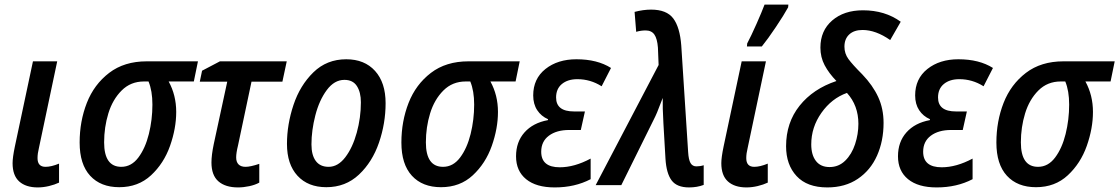

<svg xmlns="http://www.w3.org/2000/svg" viewBox="-20 -809 4891 839"><path d="M35 -96Q35 -121 45 -169L124 -541H230L150 -162Q144 -138 144 -118Q144 -80 179 -80Q204 -80 238 -94V-11Q219 -2 194 4Q169 10 145 10Q93 10 64 -16Q35 -42 35 -96Z M328 -186Q328 -279 359.5 -359.5Q391 -440 457 -490.5Q523 -541 621 -541H845L827 -453H717Q750 -393 750 -320Q750 -248 723 -171.5Q696 -95 640 -43Q584 9 501 9Q420 9 374 -41Q328 -91 328 -186ZM646 -352Q646 -412 629 -453H609Q551 -453 511.5 -413.5Q472 -374 453.5 -313.5Q435 -253 435 -187Q435 -80 510 -80Q554 -80 584.5 -120.5Q615 -161 630.5 -223.5Q646 -286 646 -352Z M904 -99Q904 -131 914 -179L973 -452H853L863 -500L941 -541H1233L1214 -452H1079L1020 -173Q1012 -141 1012 -121Q1012 -101 1022.5 -90.5Q1033 -80 1053 -80Q1074 -80 1113 -93V-11Q1095 -1 1069.5 4.5Q1044 10 1020 10Q965 10 934.5 -16.5Q904 -43 904 -99Z M1234 -180Q1234 -265 1262.5 -350.5Q1291 -436 1349.5 -493Q1408 -550 1493 -550Q1573 -550 1619 -499Q1665 -448 1665 -358Q1665 -270 1636 -185.5Q1607 -101 1548.5 -46Q1490 9 1406 9Q1326 9 1280 -41Q1234 -91 1234 -180ZM1557 -362Q1557 -406 1539.5 -433Q1522 -460 1485 -460Q1441 -460 1408 -415.5Q1375 -371 1358 -305Q1341 -239 1341 -178Q1341 -131 1360 -105.5Q1379 -80 1416 -80Q1457 -80 1489 -122Q1521 -164 1539 -229.5Q1557 -295 1557 -362Z M1734 -186Q1734 -279 1765.5 -359.5Q1797 -440 1863 -490.5Q1929 -541 2027 -541H2251L2233 -453H2123Q2156 -393 2156 -320Q2156 -248 2129 -171.5Q2102 -95 2046 -43Q1990 9 1907 9Q1826 9 1780 -41Q1734 -91 1734 -186ZM2052 -352Q2052 -412 2035 -453H2015Q1957 -453 1917.5 -413.5Q1878 -374 1859.5 -313.5Q1841 -253 1841 -187Q1841 -80 1916 -80Q1960 -80 1990.5 -120.5Q2021 -161 2036.5 -223.5Q2052 -286 2052 -352Z M2235 -126Q2235 -189 2272 -230.5Q2309 -272 2374 -284L2375 -288Q2345 -301 2327.5 -327.5Q2310 -354 2310 -392Q2310 -465 2363.5 -507.5Q2417 -550 2499 -550Q2590 -550 2650 -512L2609 -432Q2560 -463 2503 -463Q2461 -463 2435.5 -442Q2410 -421 2410 -383Q2410 -322 2488 -322H2536L2518 -241H2467Q2412 -241 2378.5 -216Q2345 -191 2345 -146Q2345 -78 2426 -78Q2490 -78 2561 -116V-26Q2492 10 2404 10Q2323 10 2279 -26Q2235 -62 2235 -126Z M2888 -115 2879 -270Q2875 -341 2876 -381L2867 -358Q2851 -314 2837 -287L2695 0H2583L2858 -525L2855 -601Q2852 -640 2839.5 -658Q2827 -676 2801 -676Q2781 -676 2760 -670L2753 -757Q2791 -767 2825 -767Q2893 -767 2922 -728.5Q2951 -690 2957 -610L2987 -145Q2989 -111 2997.5 -96.5Q3006 -82 3023 -82Q3040 -82 3055 -87V-1Q3026 10 2991 10Q2938 10 2915 -20.5Q2892 -51 2888 -115Z M3132 -96Q3132 -121 3142 -169L3221 -541H3327L3247 -162Q3241 -138 3241 -118Q3241 -80 3276 -80Q3301 -80 3335 -94V-11Q3316 -2 3291 4Q3266 10 3242 10Q3190 10 3161 -16Q3132 -42 3132 -96ZM3245 -619Q3262 -651 3285.5 -704Q3309 -757 3321 -789H3425L3424 -777Q3406 -744 3370.5 -691Q3335 -638 3309 -606H3244Z M3415 -170Q3415 -273 3474 -347Q3533 -421 3635 -455Q3602 -489 3583.5 -524Q3565 -559 3565 -601Q3565 -675 3616.5 -719.5Q3668 -764 3751 -764Q3847 -764 3916 -714L3870 -634Q3807 -678 3749 -678Q3712 -678 3691 -658.5Q3670 -639 3670 -605Q3670 -575 3687.5 -551Q3705 -527 3748 -484Q3794 -436 3817.5 -385Q3841 -334 3841 -272Q3841 -193 3812.5 -129Q3784 -65 3728.5 -27.5Q3673 10 3595 10Q3507 10 3461 -39.5Q3415 -89 3415 -170ZM3731 -268Q3731 -348 3681 -403Q3614 -379 3569.5 -316Q3525 -253 3525 -178Q3525 -132 3545.5 -105.5Q3566 -79 3605 -79Q3645 -79 3673.5 -107Q3702 -135 3716.5 -179Q3731 -223 3731 -268Z M3904 -126Q3904 -189 3941 -230.5Q3978 -272 4043 -284L4044 -288Q4014 -301 3996.5 -327.5Q3979 -354 3979 -392Q3979 -465 4032.5 -507.5Q4086 -550 4168 -550Q4259 -550 4319 -512L4278 -432Q4229 -463 4172 -463Q4130 -463 4104.5 -442Q4079 -421 4079 -383Q4079 -322 4157 -322H4205L4187 -241H4136Q4081 -241 4047.5 -216Q4014 -191 4014 -146Q4014 -78 4095 -78Q4159 -78 4230 -116V-26Q4161 10 4073 10Q3992 10 3948 -26Q3904 -62 3904 -126Z M4334 -186Q4334 -279 4365.5 -359.5Q4397 -440 4463 -490.5Q4529 -541 4627 -541H4851L4833 -453H4723Q4756 -393 4756 -320Q4756 -248 4729 -171.5Q4702 -95 4646 -43Q4590 9 4507 9Q4426 9 4380 -41Q4334 -91 4334 -186ZM4652 -352Q4652 -412 4635 -453H4615Q4557 -453 4517.5 -413.5Q4478 -374 4459.5 -313.5Q4441 -253 4441 -187Q4441 -80 4516 -80Q4560 -80 4590.5 -120.5Q4621 -161 4636.5 -223.5Q4652 -286 4652 -352Z"/></svg>

Font: Noto Sans UI NarrowMedium
Style: Italic
Weight: 500
Width: 4
Italic angle: -12°
Designer: Monotype Design Team
Foundry: Monotype Imaging Inc.
Version: Version 1.001